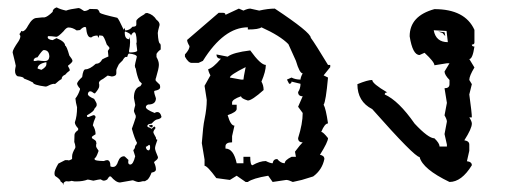

<svg xmlns="http://www.w3.org/2000/svg" viewBox="-20 -475 1373 511"><path d="M131.3 -455.1Q140.1 -450.2 155.8 -446.8Q166 -450.7 189 -453.6Q192.9 -453.6 203.6 -445.8H205.1Q211.4 -445.8 218.8 -451.2Q231.4 -450.7 237.3 -450.7Q242.2 -450.7 245.6 -440.9Q250.5 -437 292 -427.7Q295.4 -425.8 309.1 -396L312 -400.9L313 -394Q324.7 -394 332.5 -403.8Q342.8 -403.8 342.8 -409.2V-418.9Q342.8 -424.8 364.3 -437Q365.7 -440.4 372.1 -440.4Q387.7 -436.5 396.5 -422.4Q404.8 -416.5 404.8 -408.7Q399.9 -391.1 399.9 -387.2Q401.4 -358.9 406.2 -358.9Q407.7 -356.4 407.7 -353.5V-343.3Q400.4 -338.4 396.5 -331.5V-323.2Q402.8 -312 402.8 -303.7V-301.3Q402.8 -293.5 395 -267.1Q394 -266.6 394 -261.7Q394 -259.8 405.3 -249.5L406.2 -244.6V-242.7Q406.2 -235.8 391.6 -233.4L390.1 -231.4Q390.1 -227.5 395 -213.4Q395 -196.8 374 -196.8Q368.2 -194.3 368.2 -189.9Q368.2 -183.6 391.6 -174.3Q395 -176.8 397.9 -176.8H398.9Q406.7 -176.8 409.7 -164.6Q409.7 -159.2 396.5 -156.7Q390.6 -154.3 383.3 -146Q372.1 -145 372.1 -139.6Q372.1 -136.2 380.4 -134.8Q380.4 -132.8 383.3 -132.8L382.8 -131.3Q389.6 -138.2 390.6 -138.2Q392.6 -138.2 394 -134.3Q388.2 -127 388.2 -123Q388.2 -120.6 395 -108.9Q395 -103 398.9 -103Q392.6 -85.9 392.6 -80.6Q392.6 -74.7 400.4 -57.1V-55.7Q400.4 -51.3 391.6 -45.4L390.1 -43V-42.5Q395 -32.7 395 -23.9Q395 -17.6 383.3 -15.6Q378.9 -3.4 373 2.9L365.7 7.3H359.9Q352.5 9.3 350.1 9.3H347.2Q344.7 9.3 334 4.9H332.5Q331.5 4.9 299.3 10.7Q288.6 10.7 274.9 -5.4H271.5Q270.5 -5.4 265.1 2.9Q259.8 5.9 256.3 5.9Q253.4 5.9 248 2.4H247.1Q243.7 2.4 228.5 5.9Q215.8 2.9 213.4 2.9Q200.7 7.8 184.1 7.8H178.2L170.4 6.3Q166.5 7.8 162.1 7.8Q161.6 7.8 155.8 7.3Q148.9 9.8 148.9 14.2L149.9 15.6L148.4 16.1Q148.4 12.7 141.1 7.8Q141.1 2.4 126.5 -6.8Q125 -9.3 125 -14.2Q125 -22 135.3 -39.6L153.3 -48.8H159.7Q161.6 -48.8 163.1 -47.9Q171.9 -50.8 171.9 -52.7V-59.1Q171.9 -67.4 180.2 -81.1L180.7 -84Q180.2 -90.8 177.7 -97.2Q178.2 -106.4 178.2 -113.8V-115.7Q178.2 -122.1 188 -128.9V-133.3Q179.2 -142.6 179.2 -149.4Q185.1 -165.5 185.1 -189.5Q181.6 -202.1 180.7 -212.9Q188.5 -222.7 192.9 -236.8V-239.3Q186.5 -246.1 185.1 -252Q185.5 -257.8 198.7 -270Q201.2 -290.5 207.5 -290.5Q218.8 -290.5 234.9 -305.2Q246.1 -305.2 252 -316.9Q257.8 -320.3 268.6 -324.7L267.1 -339.4L271.5 -346.7Q271.5 -349.1 264.2 -356.4Q256.3 -379.9 252 -379.9L244.1 -380.9L242.2 -374L239.3 -380.4Q229 -380.4 223.1 -375.5H221.2Q211.4 -375.5 209 -401.9L206.5 -403.3Q200.7 -403.3 192.9 -395Q189.5 -395 184.1 -394Q172.9 -401.9 162.1 -401.9Q156.7 -401.9 148.9 -391.6Q134.8 -377 129.9 -377Q116.7 -378.9 108.4 -378.9L106.9 -377V-376.5Q106.9 -369.6 120.1 -368.2L130.4 -373.5Q153.3 -364.3 153.3 -353.5Q157.2 -353.5 164.6 -327.1Q172.9 -316.9 172.9 -313Q172.9 -309.1 161.1 -300.3V-298.8Q165.5 -291 165.5 -290V-287.1Q157.2 -281.2 153.8 -276.4Q144 -272.5 144 -264.6Q137.2 -261.2 127.4 -252Q125.5 -252 124 -251.5L122.6 -252Q114.3 -250.5 104.5 -245.1Q103 -244.6 101.1 -244.6Q67.9 -249 67.9 -255.4Q58.1 -260.7 43.5 -266.1Q43.5 -270.5 26.9 -272Q20 -275.4 20 -287.1Q20 -290 22 -299.8Q22 -301.8 13.7 -335V-336.4Q13.7 -342.8 29.3 -365.2Q34.2 -373 34.2 -378.9Q34.2 -379.9 31.7 -384.3Q36.6 -390.6 36.6 -392.6H37.1L39.6 -391.6Q46.9 -391.6 55.2 -407.7Q66.4 -427.2 77.6 -427.2L92.3 -428.7H98.1Q106 -429.7 120.1 -443.4Q120.1 -451.2 129.9 -455.1ZM312 -388.7Q312 -370.6 323.7 -370.6L323.2 -376Q326.2 -372.6 326.2 -362.8Q326.2 -353.5 323.2 -338.4L324.7 -335.4Q344.2 -335.4 345.2 -340.3L342.8 -360.4Q343.8 -360.4 343.8 -365.7Q342.8 -389.2 337.4 -389.2Q333 -389.2 328.6 -380.4Q328.6 -385.3 314 -391.1Q312 -391.1 312 -388.7ZM69.8 -316.4V-312.5Q74.7 -312.5 81.1 -314Q92.8 -312.5 99.6 -312.5Q109.9 -312.5 111.3 -323.7Q111.3 -341.8 96.2 -341.8Q92.8 -341.8 79.6 -322.3Q72.8 -322.3 69.8 -316.4ZM318.4 -323.2 314.9 -323.7Q311 -322.8 306.2 -314Q296.4 -304.7 295.9 -303.2Q289.6 -291 289.6 -288.1V-279.8Q289.6 -272.5 278.3 -271.5H277.3L266.6 -273.9Q266.1 -273.9 254.4 -265.1Q243.2 -259.8 243.2 -253.9L244.1 -250.5V-245.6Q244.1 -239.7 232.9 -226.6H230.5Q224.1 -231.9 220.7 -231.9H218.8Q213.9 -230 213.9 -223.6Q215.3 -218.3 230.5 -211.9Q237.3 -200.7 237.3 -198.7V-194.8Q237.3 -191.9 231 -185.1Q231 -179.2 211.4 -168V-167L212.4 -163.6H215.8Q227.5 -168.5 228.5 -168.5Q233.9 -168.5 234.4 -163.1Q228.5 -149.9 227.1 -141.6Q234.4 -130.4 234.4 -117.7Q224.6 -111.8 224.6 -110.8V-107.4Q235.4 -101.1 235.8 -98.1Q235.8 -95.2 236.8 -94.2L235.8 -89.8V-85Q235.8 -83 242.2 -74.2V-72.8Q235.8 -54.2 231.9 -54.2V-50.8Q231.9 -46.9 256.3 -46.4Q261.7 -48.8 265.1 -48.8Q273.9 -48.8 273.9 -32.2Q276.9 -30.8 278.8 -30.8H281.2Q290 -30.8 294.4 -45.4Q299.3 -59.1 310.5 -59.1Q312 -59.1 321.8 -49.3L321.3 -44.4V-42.5Q321.8 -37.1 326.7 -37.1Q334.5 -37.1 339.8 -59.1L335 -74.2V-75.7Q339.8 -80.1 339.8 -87.4Q342.3 -87.4 344.7 -94.7Q337.9 -106.9 331.1 -131.8V-132.8Q336.4 -147 341.3 -162.6V-167Q336.4 -177.7 336.4 -179.7Q337.4 -187 339.8 -194.3V-196.8L336.4 -214.4Q336.4 -240.7 353.5 -245.6Q357.4 -250.5 357.4 -252.9Q350.1 -259.3 350.1 -261.2Q344.7 -272.9 341.3 -292.5Q339.4 -294.4 338.9 -299.8V-300.3Q338.9 -303.2 344.2 -324.2Q342.8 -330.6 323.2 -332.5Q320.3 -331.1 318.4 -323.2ZM80.1 -292.5 90.3 -289.1Q103.5 -296.9 103.5 -303.7V-309.6Q80.1 -305.2 80.1 -292.5ZM368.2 -84.5V-84Q369.1 -74.7 376.5 -74.7Q379.4 -77.6 379.4 -80.6V-85Q379.4 -88.9 377 -89.4H376.5Q370.6 -84.5 368.2 -84.5ZM384.3 -142.6Q386.2 -142.6 386.2 -141.1V-137.7L384.3 -135.7Q382.3 -135.7 376.5 -139.6L377 -141.6Z M615.7 -452.1 627.9 -446.8Q639.2 -452.1 646 -452.1L669.9 -446.8Q693.4 -452.1 711.4 -452.1Q807.1 -388.7 807.1 -374.5Q819.3 -357.9 853 -302.2H858.9V-296.4L841.3 -274.4L853 -268.6Q847.2 -204.6 841.3 -196.3Q847.2 -186.5 853 -146.5Q844.2 -146.5 835 -124Q839.8 -124 853 -107.4Q853 -97.2 831.5 -63Q843.3 -61 843.3 -51.8Q837.4 -22.9 813.5 -5.4L783.2 3.9L759.3 9.3Q748 3.9 741.7 3.9L705.6 9.3L693.8 -7.3Q652.8 -0.5 639.6 9.3H633.8L609.9 -7.3L591.8 3.9L555.7 -1Q531.7 -33.7 524.4 -33.7V-50.3L517.1 -94.2Q520.5 -140.6 524.4 -157.7Q530.3 -186.5 530.3 -209L524.4 -246.6L540 -274.4Q534.2 -285.2 534.2 -291Q546.4 -293.5 567.9 -318.8Q556.2 -318.8 556.2 -330.1L585.9 -324.2Q600.6 -335.4 646 -340.8Q673.8 -302.2 687.5 -302.2Q687.5 -285.2 675.8 -257.8Q681.6 -248 681.6 -235.4Q650.4 -207.5 639.6 -207.5Q621.6 -212.9 621.6 -218.8Q597.7 -210.4 597.7 -202.1V-196.3H609.9V-185.1Q609.9 -176.8 585.9 -168.5Q593.8 -140.6 604 -140.6L597.7 -112.8V-96.2Q580.1 -96.2 580.1 -85.4V-79.6Q601.6 -79.6 609.9 -40.5H627.9V-57.6H646Q646 -35.2 651.9 -35.2Q671.4 -46.4 687.5 -46.4Q699.2 -40.5 705.6 -40.5Q707.5 -51.8 717.8 -51.8Q727.1 -40.5 737.8 -40.5Q737.8 -48.8 755.9 -57.6H767.6L765.1 -71.3Q779.8 -90.8 785.6 -96.2Q773.4 -96.2 773.4 -107.4Q785.6 -146 785.6 -174.3L773.4 -190.9L785.6 -218.8Q773.4 -218.8 773.4 -230Q779.8 -239.7 779.8 -252L755.9 -257.8Q755.9 -252 749.5 -252L743.7 -263.2L755.9 -268.6Q766.1 -263.2 779.8 -263.2Q779.8 -269 785.6 -279.8Q777.3 -279.8 767.6 -313L747.6 -357.4Q725.6 -379.9 675.8 -402.3Q668.5 -396.5 639.6 -396.5V-402.3Q575.7 -402.3 520 -313L508.3 -307.6H490.2Q481.4 -307.6 472.2 -324.2V-330.1Q484.4 -343.3 484.4 -352.1Q478 -362.8 478 -368.7L562 -440.9H573.7Q580.1 -440.9 580.1 -435.5ZM591.8 -268.6 621.6 -263.2H627.9Q627.9 -267.1 633.8 -296.4Q591.8 -275.4 591.8 -268.6Z M1136.2 -450.7Q1217.8 -450.7 1242.7 -395.5V-361.8Q1242.7 -356.4 1235.8 -356.4Q1235.8 -351.1 1242.7 -351.1Q1237.8 -317.9 1229 -317.9L1242.7 -295.4Q1229 -272.9 1229 -262.2L1235.8 -251L1229 -223.6Q1235.8 -174.3 1235.8 -162.6H1229Q1235.8 -151.9 1235.8 -146Q1235.8 -132.8 1215.8 -101.6Q1229 -99.6 1229 -90.3V-73.7L1222.7 -45.9Q1235.8 -44.4 1235.8 -35.2Q1208.5 9.3 1176.3 9.3Q1105 -24.9 1096.7 -57.1Q1083.5 -57.1 970.7 -184.6Q931.2 -204.6 931.2 -251Q958.5 -262.2 970.7 -262.2Q970.7 -252.4 1010.7 -229Q1003.9 -229 1003.9 -223.6Q1041 -207 1083.5 -146Q1120.1 -106.9 1136.2 -106.9Q1149.9 -93.8 1149.9 -85H1169.4V-90.3L1163.1 -118.2L1169.4 -151.4Q1169.4 -157.2 1163.1 -168L1169.4 -201.2L1163.1 -240.2Q1176.3 -240.2 1176.3 -251V-262.2Q1163.1 -275.9 1163.1 -284.7L1176.3 -306.6H1169.4L1136.2 -301.3Q1136.2 -310.1 1109.9 -334.5L1096.7 -328.6Q1078.1 -328.6 1070.3 -378.4Q1070.3 -432.6 1136.2 -450.7ZM1134.3 -394.5Q1140.1 -362.8 1171.9 -362.8L1168.5 -392.6ZM1163.1 -389.2 1165 -378.9 1157.7 -387.2 1146 -391.1Z"/></svg>

Font: Truetypewriter PolyglOTT
Style: Regular
Weight: 400
Designer: Sergey Beatoff a.k.a. Sam_T
Version: Version 3.76